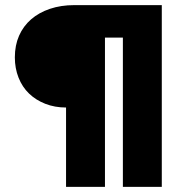

<svg xmlns="http://www.w3.org/2000/svg" viewBox="-20 -730 720 750"><path d="M238 0V-310Q194 -310 157 -324.5Q120 -339 93.5 -364.5Q67 -390 52.5 -426.5Q38 -463 38 -506Q38 -553 54.5 -590.5Q71 -628 101.5 -654.5Q132 -681 175 -695.5Q218 -710 270 -710H612V0H460V-583H390V0Z"/></svg>

Font: Geist ExtBd
Style: Regular
Weight: 400
Designer: Basement.studio, Andrés Briganti, Mateo Zaragoza
Foundry: Basement.studio, Vercel, Andrés Briganti, Guido Ferreyra, Mateo Zaragoza
Version: Version 1.401